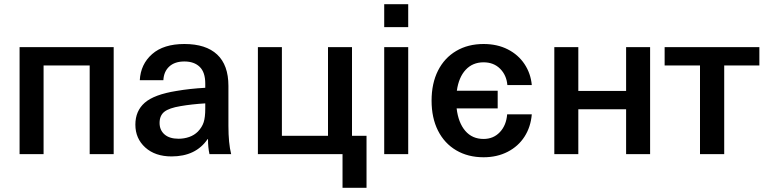

<svg xmlns="http://www.w3.org/2000/svg" viewBox="-20 -732 3633 912"><path d="M406 0V-421H187V0H73V-508H520V0Z M1065 -324V-134Q1065 -52 1078 0H975Q968 -31 968 -71H966Q910 11 795 11Q717 11 670 -31.5Q623 -74 623 -140Q623 -205 667.5 -244Q712 -283 818 -300Q882 -311 955 -315V-335Q955 -389 928.5 -414.5Q902 -440 856 -440Q810 -440 784 -416Q758 -392 756 -351H644Q648 -427 702.5 -475Q757 -523 856 -523Q958 -523 1011.5 -473Q1065 -423 1065 -324ZM838 -228Q783 -219 760.5 -201Q738 -183 738 -148Q738 -114 761.5 -93.5Q785 -73 828 -73Q855 -73 879 -81.5Q903 -90 920 -107Q940 -128 947.5 -151.5Q955 -175 955 -216V-241Q890 -237 838 -228Z M1721 -87V160H1607V0H1205V-508H1319V-87H1538V-508H1652V-87Z M1805 -603V-712H1919V-603ZM1805 0V-508H1919V0Z M2389 -189H2506Q2501 -129 2471.5 -83Q2442 -37 2391.5 -11Q2341 15 2277 15Q2203 15 2147 -18Q2091 -51 2060.5 -111.5Q2030 -172 2030 -254Q2030 -336 2060.5 -396.5Q2091 -457 2147 -490Q2203 -523 2277 -523Q2342 -523 2392 -497.5Q2442 -472 2471.5 -427.5Q2501 -383 2506 -328H2390Q2386 -375 2355.5 -405.5Q2325 -436 2277 -436Q2225 -436 2192 -400.5Q2159 -365 2150 -301H2344V-217H2149Q2157 -149 2190 -110.5Q2223 -72 2277 -72Q2324 -72 2354.5 -104.5Q2385 -137 2389 -189Z M2954 0V-213H2727V0H2613V-508H2727V-300H2954V-508H3068V0Z M3420 -421V0H3305V-421H3137V-508H3587V-421Z"/></svg>

Font: CST
Style: Medium
Weight: 500
Version: Version 1.00